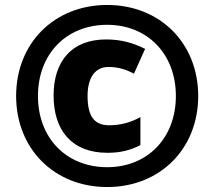

<svg xmlns="http://www.w3.org/2000/svg" viewBox="-20 -744 864 774"><path d="M412 10C625 10 779 -144 779 -357C779 -570 625 -724 412 -724C199 -724 45 -570 45 -357C45 -144 199 10 412 10ZM412 -70C247 -70 133 -188 133 -357C133 -526 247 -644 412 -644C575 -644 689 -526 689 -357C689 -188 575 -70 412 -70ZM413 -128C465 -128 505 -138 546 -159V-272C506 -249 462 -239 420 -239C361 -239 333 -274 333 -357C333 -433 365 -474 417 -474C455 -474 486 -465 520 -447L565 -547C517 -571 468 -585 408 -585C267 -585 196 -495 196 -359C196 -219 269 -128 413 -128Z"/></svg>

Font: Noto Sans Sinhala Black
Style: Regular
Weight: 900
Designer: Jelle Bosma - Monotype Design Team
Foundry: Monotype Imaging Inc.
Version: Version 2.006